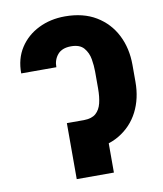

<svg xmlns="http://www.w3.org/2000/svg" viewBox="-83 -804 741 872"><g transform="rotate(-10 287.5 -368.5)"><path d="M217.3 -258.3H279.3Q315.4 -258.8 334.2 -275.4Q353 -292 360.1 -321Q367.2 -350.1 367.2 -388.7V-466.8Q367.2 -493.7 362.1 -524.2Q356.9 -554.7 338.1 -576.7Q319.3 -598.6 279.3 -598.6Q237.3 -598.6 217 -574.5Q196.8 -550.3 197.3 -516.6H35.2Q34.7 -584.5 66.7 -633.8Q98.6 -683.1 153.3 -710.2Q208 -737.3 275.4 -737.3Q359.4 -737.3 418.5 -701.7Q477.5 -666 508.5 -605Q539.6 -543.9 539.6 -466.8V-388.7Q539.6 -312 508.8 -251.7Q478 -191.4 418.9 -156.2Q359.9 -121.1 274.4 -121.1H217.3ZM371.6 -258.3V0H200.2V-258.3Z"/></g></svg>

Font: Inter 24pt ExtraBold
Style: Regular
Weight: 800
Designer: Rasmus Andersson
Foundry: rsms
Version: Version 4.001;git-66647c0bb